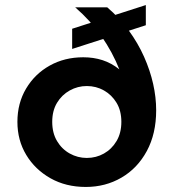

<svg xmlns="http://www.w3.org/2000/svg" viewBox="-20 -729 688 761"><path d="M320 12Q241 12 180 -22.5Q119 -57 84 -115Q49 -173 49 -246Q49 -320 83.5 -378Q118 -436 177 -469Q236 -502 310 -502Q351 -502 386.5 -490.5Q422 -479 453 -454Q440 -487 422 -520.5Q404 -554 382 -585.5Q360 -617 334 -645.5Q308 -674 278 -700H405Q454 -658 490.5 -608Q527 -558 551 -504Q575 -450 587 -396.5Q599 -343 599 -292Q599 -199 562 -130.5Q525 -62 461.5 -25Q398 12 320 12ZM324 -103Q361 -103 392 -120.5Q423 -138 442 -170Q461 -202 461 -246Q461 -290 442 -321.5Q423 -353 392 -370.5Q361 -388 324 -388Q288 -388 256.5 -370.5Q225 -353 206 -321.5Q187 -290 187 -246Q187 -202 206 -170Q225 -138 256.5 -120.5Q288 -103 324 -103ZM266 -535V-615L558 -709V-629Z"/></svg>

Font: DM Sans 24pt
Style: Bold
Weight: 700
Designer: Colophon Foundry, Jonny Pinhorn
Foundry: Colophon Foundry
Version: Version 4.004;gftools[0.9.30]